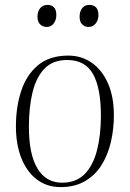

<svg xmlns="http://www.w3.org/2000/svg" viewBox="-20 -750 530 784"><path d="M228 14Q171 14 130 -17.5Q89 -49 67 -105Q45 -161 45 -234Q45 -313 66.5 -378.5Q88 -444 135 -483.5Q182 -523 259 -523Q313 -523 355 -493.5Q397 -464 421 -409.5Q445 -355 445 -279Q445 -222 432.5 -169Q420 -116 394 -75Q368 -34 326.5 -10Q285 14 228 14ZM233 -4Q291 -4 325.5 -39Q360 -74 376 -136Q392 -198 392 -278Q392 -390 360 -447.5Q328 -505 254 -505Q196 -505 162 -470Q128 -435 113 -373.5Q98 -312 98 -232Q98 -120 133 -62Q168 -4 233 -4ZM133 -682Q133 -703 144 -716.5Q155 -730 174 -730Q190 -730 200 -720.5Q210 -711 210 -688Q210 -669 199.5 -654.5Q189 -640 171 -640Q155 -640 144 -650.5Q133 -661 133 -682ZM305 -682Q305 -703 315.5 -716.5Q326 -730 345 -730Q362 -730 372 -720Q382 -710 382 -688Q382 -669 371 -654.5Q360 -640 342 -640Q326 -640 315.5 -650.5Q305 -661 305 -682Z"/></svg>

Font: Display Extralight
Style: Italic
Weight: 200
Italic angle: -2°
Designer: Latin by Veronika Burian and Jose Scaglione. Greek by Irene Vlachou. Cyrillic by Vera Evstafieva
Foundry: TypeTogether
Version: Version 3.002